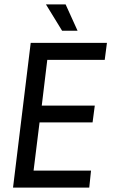

<svg xmlns="http://www.w3.org/2000/svg" viewBox="-20 -849 525 869"><path d="M39 0 119 -655H464L454 -578H194L169 -371H409L399 -295H159L132 -77H392L384 0ZM188 -829H277L331 -710H261Z"/></svg>

Font: Ropa Sans
Style: Italic
Weight: 400
Version: Version 1.100